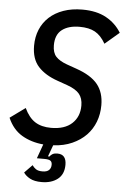

<svg xmlns="http://www.w3.org/2000/svg" viewBox="-63 -753 657 1005"><g transform="rotate(5 266.0 -251.0)"><path d="M322 -619Q264 -619 230 -593Q196 -567 196 -511Q196 -472 215 -451.5Q234 -431 273 -417L324 -399Q402 -372 436.5 -329.5Q471 -287 471 -220Q471 -173 455.5 -132.5Q440 -92 410.5 -61.5Q381 -31 337.5 -11.5Q294 8 238 11L216 71H224Q229 63 238.5 57.5Q248 52 264 52Q311 52 311 107Q311 157 278.5 182.5Q246 208 194 208Q156 208 133 195.5Q110 183 99 166L140 124Q147 135 159 143.5Q171 152 194 152Q217 152 228 141.5Q239 131 239 113Q239 98 230 92Q221 86 198 86H159L186 11Q121 5 72.5 -24Q24 -53 -2 -113L78 -171Q101 -122 134.5 -100.5Q168 -79 219 -79Q290 -79 328.5 -114.5Q367 -150 367 -209Q367 -247 348 -270Q329 -293 284 -309L233 -327Q166 -350 129.5 -390Q93 -430 93 -500Q93 -546 109 -584.5Q125 -623 155.5 -651Q186 -679 230 -694.5Q274 -710 329 -710Q404 -710 454.5 -682Q505 -654 534 -606L459 -542Q435 -584 403.5 -601.5Q372 -619 322 -619Z"/></g></svg>

Font: IBM Plex Sans Cond Medm
Style: Italic
Weight: 500
Width: 3
Italic angle: -11°
Designer: Mike Abbink, Paul van der Laan, Pieter van Rosmalen
Foundry: Bold Monday
Version: Version 1.3